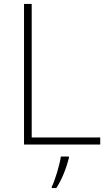

<svg xmlns="http://www.w3.org/2000/svg" viewBox="-20 -734 550 975"><path d="M102 0H489V-36H141V-714H102ZM330 68V61H289C283 104 259 183 243 214V221H266C296 175 318 116 330 68Z"/></svg>

Font: Noto Sans Canadian Aboriginal ExtraLight
Style: Regular
Weight: 200
Designer: Monotype Design Team, Typotheque's Kevin King
Foundry: Monotype Imaging Inc.
Version: Version 2.004